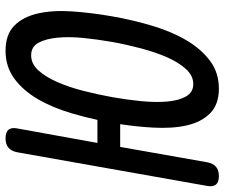

<svg xmlns="http://www.w3.org/2000/svg" viewBox="-112 -702 790 675"><g transform="rotate(-90 282.5 -365.0)"><path d="M168 -699 117 -417H198Q208 -463 221 -507Q241 -575 271 -626.5Q301 -678 343 -709Q385 -740 441 -740Q498 -740 529 -709.5Q560 -679 572 -627Q584 -575 579.5 -507.5Q575 -440 562 -365Q549 -291 528.5 -223Q508 -155 477.5 -103.5Q447 -52 405.5 -21Q364 10 308 10Q252 10 221 -21Q190 -52 178.5 -103.5Q167 -155 171 -223Q174 -278 183 -337H103L49 -31Q45 -10 33 0Q21 10 0 10Q-21 10 -29.5 -0.5Q-38 -11 -34 -32L84 -698Q88 -719 100 -729.5Q112 -740 133 -740Q154 -740 163 -730Q172 -720 168 -699ZM324 -80Q353 -80 376.5 -105.5Q400 -131 418 -172Q436 -213 449.5 -264Q463 -315 472 -365Q481 -416 486 -466.5Q491 -517 487 -558Q483 -599 469 -624.5Q455 -650 425 -650Q395 -650 372 -624.5Q349 -599 331 -558Q313 -517 300 -466Q287 -415 278 -365Q269 -315 264 -264Q259 -213 262.5 -172Q266 -131 280.5 -105.5Q295 -80 324 -80Z"/></g></svg>

Font: Maple Mono Normal NL
Style: Italic
Weight: 400
Italic angle: -10°
Monospace: yes
Designer: subframe7536
Version: Version 7.000